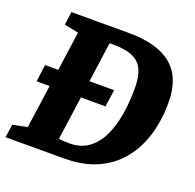

<svg xmlns="http://www.w3.org/2000/svg" viewBox="-130 -768 900 888"><g transform="rotate(20 319.5 -324.0)"><path d="M-14 0 -4 -65 67 -79 136 -569 66 -583 75 -648H358Q500 -648 570 -588.5Q640 -529 640 -409Q640 -287 598 -194.5Q556 -102 474.5 -51Q393 0 273 0ZM273 -74Q328 -74 366 -101.5Q404 -129 427 -176.5Q450 -224 460.5 -285.5Q471 -347 471 -415Q471 -504 433.5 -538.5Q396 -573 308 -573Q307 -573 299.5 -573Q292 -573 290 -573L221 -77Q235 -76 247.5 -75Q260 -74 273 -74ZM33 -292 44 -376H384L372 -292Z"/></g></svg>

Font: Faustina ExtraBold
Style: Italic
Weight: 800
Italic angle: -8°
Designer: Alfonso Garcia
Foundry: http://www.omnibus-type.com
Version: Version 1.200